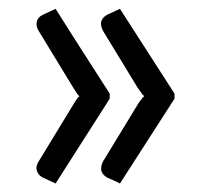

<svg xmlns="http://www.w3.org/2000/svg" viewBox="-20 -485 470 440"><path d="M231.4 -270.5Q231.4 -267.6 231.4 -258.8Q200.2 -210 107.4 -64.5Q99.6 -68.4 78.1 -78.1Q66.4 -84 64.5 -94.7Q63.5 -96.7 63.5 -99.6Q63.5 -107.4 69.3 -116.2Q95.7 -159.2 148.4 -246.1Q152.3 -252.9 155.3 -256.8Q158.2 -261.7 162.1 -264.6Q158.2 -267.6 155.3 -272.5Q152.3 -277.3 148.4 -283.2Q122.1 -326.2 69.3 -413.1Q61.5 -424.8 64.5 -435.5Q66.4 -445.3 78.1 -451.2Q87.9 -456.1 107.4 -464.8Q137.7 -416 231.4 -270.5ZM379.9 -270.5Q379.9 -267.6 379.9 -258.8Q348.6 -210 254.9 -64.5Q248 -68.4 225.6 -78.1Q214.8 -84 211.9 -94.7Q211.9 -96.7 211.9 -99.6Q211.9 -107.4 216.8 -116.2Q243.2 -159.2 295.9 -246.1Q299.8 -252.9 303.7 -256.8Q306.6 -261.7 310.5 -264.6Q306.6 -267.6 303.7 -272.5Q299.8 -277.3 295.9 -283.2Q269.5 -326.2 216.8 -413.1Q210 -424.8 211.9 -435.5Q214.8 -445.3 225.6 -451.2Q235.4 -456.1 254.9 -464.8Q286.1 -416 379.9 -270.5Z"/></svg>

Font: Lato
Style: Regular
Weight: 400
Designer: Lukasz Dziedzic with Adam Twardoch and Botio Nikoltchev
Version: Version 2.015; 2015-08-06; http://www.latofonts.com/